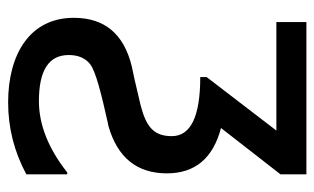

<svg xmlns="http://www.w3.org/2000/svg" viewBox="-174 -411 792 484"><g transform="rotate(90 222.0 -169.0)"><path d="M419.4 57.6H414.6C354.5 105 294.4 128.9 234.9 128.9C157.2 128.9 118.7 104 118.7 53.7C118.7 29.8 126.5 11.7 142.1 -0.5C161.1 -14.6 215.8 -28.3 288.1 -44.4L297.9 -46.4C377.4 -69.3 417 -118.2 417 -193.8C417 -264.6 378.9 -310.1 302.7 -330.1L419.4 -480V-545.4H35.6V-469.7H309.1L174.3 -293.9V-277.8C273.4 -277.8 323.2 -253.9 323.2 -206.1C323.2 -161.1 300.3 -141.6 245.1 -127.4C194.3 -115.2 161.6 -107.9 146.5 -105C65.4 -85 24.9 -36.6 24.9 41C24.9 151.4 116.2 206.5 238.3 206.5C301.8 206.5 362.3 191.4 419.4 160.6Z"/></g></svg>

Font: SG Kara SemiBold
Style: Regular
Weight: 400
Designer: Damoon Khanjanzadeh
Version: Version 1.000